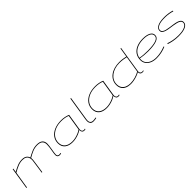

<svg xmlns="http://www.w3.org/2000/svg" viewBox="502 -2578 4426 4426"><g transform="rotate(-45 2715.0 -365.0)"><path d="M1161 10Q1127 10 1107 -9Q1087 -28 1087 -66Q1087 -86 1092.5 -124Q1098 -162 1106 -207.5Q1114 -253 1119.5 -297.5Q1125 -342 1125 -376Q1125 -443 1086.5 -482Q1048 -521 956 -521Q872 -521 798.5 -490Q725 -459 647 -412Q650 -393 650 -373Q650 -368 649.5 -359.5Q649 -351 646.5 -331Q644 -311 638.5 -271.5Q633 -232 623.5 -166Q614 -100 599 0H580Q595 -101 604.5 -167Q614 -233 619.5 -272Q625 -311 627.5 -330.5Q630 -350 630.5 -358Q631 -366 631 -370Q631 -410 617.5 -444.5Q604 -479 569 -500Q534 -521 469 -521Q396 -521 324 -491.5Q252 -462 166 -412L100 0H81L164 -530H183L170 -436Q245 -480 318.5 -510Q392 -540 473 -540Q547 -540 588 -510.5Q629 -481 642 -432Q716 -474 792.5 -507Q869 -540 958 -540Q1053 -540 1099.5 -498.5Q1146 -457 1146 -381Q1146 -352 1140 -307.5Q1134 -263 1126 -215Q1118 -167 1112 -127Q1106 -87 1106 -68Q1106 -38 1121 -23.5Q1136 -9 1160 -9Q1186 -9 1207 -17L1211 1Q1199 6 1185 8Q1171 10 1161 10Z M1961 10Q1926 10 1906.5 -14.5Q1887 -39 1887 -83Q1847 -55 1796 -34Q1745 -13 1690.5 -1.5Q1636 10 1586 10Q1461 10 1391 -48.5Q1321 -107 1321 -213Q1321 -311 1374.5 -384.5Q1428 -458 1524 -499Q1620 -540 1746 -540Q1806 -540 1865 -528.5Q1924 -517 1969 -496Q1961 -444 1952 -388Q1943 -332 1934.5 -279Q1926 -226 1919 -183Q1912 -140 1908 -113.5Q1904 -87 1904 -85Q1904 -8 1965 -8Q1986 -8 2001 -14L2003 3Q1985 10 1961 10ZM1885 -103 1946 -484Q1907 -503 1853 -512.5Q1799 -522 1735 -522Q1620 -522 1531 -482.5Q1442 -443 1391.5 -374Q1341 -305 1341 -216Q1341 -118 1406.5 -63.5Q1472 -9 1591 -9Q1640 -9 1692.5 -21Q1745 -33 1795 -54Q1845 -75 1885 -103Z M2255 -740H2275L2183 -161Q2182 -154 2179.5 -137Q2177 -120 2177 -99Q2177 -79 2184.5 -58Q2192 -37 2212 -23Q2232 -9 2269 -9Q2294 -9 2315 -13Q2336 -17 2356 -22L2361 -3Q2341 2 2317.5 6Q2294 10 2266 10Q2207 10 2182 -22Q2157 -54 2157 -97Q2157 -115 2159.5 -133Q2162 -151 2163 -161Z M3073 10Q3038 10 3018.5 -14.5Q2999 -39 2999 -83Q2959 -55 2908 -34Q2857 -13 2802.5 -1.5Q2748 10 2698 10Q2573 10 2503 -48.5Q2433 -107 2433 -213Q2433 -311 2486.5 -384.5Q2540 -458 2636 -499Q2732 -540 2858 -540Q2918 -540 2977 -528.5Q3036 -517 3081 -496Q3073 -444 3064 -388Q3055 -332 3046.5 -279Q3038 -226 3031 -183Q3024 -140 3020 -113.5Q3016 -87 3016 -85Q3016 -8 3077 -8Q3098 -8 3113 -14L3115 3Q3097 10 3073 10ZM2997 -103 3058 -484Q3019 -503 2965 -512.5Q2911 -522 2847 -522Q2732 -522 2643 -482.5Q2554 -443 2503.5 -374Q2453 -305 2453 -216Q2453 -118 2518.5 -63.5Q2584 -9 2703 -9Q2752 -9 2804.5 -21Q2857 -33 2907 -54Q2957 -75 2997 -103Z M3866 10Q3786 10 3784 -72Q3749 -50 3697 -31Q3645 -12 3588.5 -1Q3532 10 3481 10Q3406 10 3347.5 -15Q3289 -40 3256 -90Q3223 -140 3223 -213Q3223 -288 3255 -348.5Q3287 -409 3344 -452Q3401 -495 3477.5 -517.5Q3554 -540 3642 -540Q3711 -540 3761.5 -531.5Q3812 -523 3852 -514L3888 -740H3907Q3907 -740 3902.5 -712.5Q3898 -685 3890.5 -637.5Q3883 -590 3873.5 -531.5Q3864 -473 3854.5 -410.5Q3845 -348 3835.5 -289Q3826 -230 3818.5 -182Q3811 -134 3806.5 -105.5Q3802 -77 3802 -76Q3802 -44 3818 -26Q3834 -8 3863 -8Q3884 -8 3899 -14L3904 3Q3883 10 3866 10ZM3484 -9Q3560 -9 3641.5 -32Q3723 -55 3785 -92L3849 -495Q3811 -503 3758 -512.5Q3705 -522 3631 -522Q3550 -522 3480 -500Q3410 -478 3356.5 -437.5Q3303 -397 3273 -341.5Q3243 -286 3243 -218Q3243 -149 3274 -102.5Q3305 -56 3359.5 -32.5Q3414 -9 3484 -9Z M4630 -53Q4560 -23 4481.5 -6.5Q4403 10 4324 10Q4232 10 4164 -19.5Q4096 -49 4058.5 -102Q4021 -155 4021 -224Q4021 -324 4069.5 -394.5Q4118 -465 4206 -502.5Q4294 -540 4413 -540Q4532 -540 4603 -502.5Q4674 -465 4674 -394Q4674 -313 4577.5 -276.5Q4481 -240 4293 -240Q4229 -240 4162.5 -246.5Q4096 -253 4042 -263Q4040 -244 4040 -224Q4040 -160 4075 -111.5Q4110 -63 4174.5 -36Q4239 -9 4325 -9Q4471 -9 4624 -71ZM4412 -521Q4312 -521 4234 -492.5Q4156 -464 4107.5 -410Q4059 -356 4045 -281Q4100 -269 4166.5 -264Q4233 -259 4299 -259Q4470 -259 4562.5 -290.5Q4655 -322 4655 -391Q4655 -454 4590 -487.5Q4525 -521 4412 -521Z M4730 -42 4739 -62Q4790 -42 4870.5 -25.5Q4951 -9 5048 -9Q5185 -9 5258.5 -45Q5332 -81 5332 -137Q5332 -175 5304 -197.5Q5276 -220 5229.5 -232.5Q5183 -245 5127.5 -253Q5072 -261 5016.5 -269Q4961 -277 4914.5 -290.5Q4868 -304 4840 -328.5Q4812 -353 4812 -393Q4812 -461 4888 -500.5Q4964 -540 5116 -540Q5177 -540 5244.5 -530Q5312 -520 5361 -503L5354 -484Q5303 -501 5242 -511Q5181 -521 5110 -521Q4971 -521 4901 -487Q4831 -453 4831 -397Q4831 -360 4859 -338Q4887 -316 4933.5 -304.5Q4980 -293 5035.5 -285.5Q5091 -278 5146.5 -270Q5202 -262 5248.5 -248Q5295 -234 5323 -208Q5351 -182 5351 -139Q5351 -70 5271.5 -30Q5192 10 5040 10Q4944 10 4864 -6.5Q4784 -23 4730 -42Z"/></g></svg>

Font: Georama ExtraExtended Thin
Style: Italic
Weight: 100
Width: 8
Italic angle: -9°
Designer: Jean-Baptiste Levee
Foundry: Production Type
Version: Version 1.000